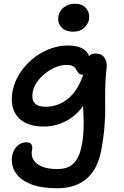

<svg xmlns="http://www.w3.org/2000/svg" viewBox="-20 -752 663 1030"><path d="M373 -582Q331.1 -582 308.8 -606.4Q286.6 -630.9 293.9 -667Q299.8 -696.3 324.5 -714.1Q349.1 -731.9 381.8 -731.9Q423.8 -731.9 443.6 -705.6Q463.4 -679.2 457 -646Q452.1 -621.1 430.2 -601.6Q408.2 -582 373 -582ZM286.1 257.8Q247.1 257.8 213.9 253.2Q180.7 248.5 156.5 240Q132.3 231.4 112.5 220.2Q92.8 209 80.6 195.6Q68.4 182.1 59.3 167.5Q50.3 152.8 47.4 137.9Q44.4 123 43.2 108.6Q42 94.2 45.9 81.1Q51.8 50.8 72.8 31Q93.8 11.2 120.1 11.2Q140.6 11.2 148.2 22.2Q155.8 33.2 151.9 50.8Q142.6 97.7 178.5 126.2Q214.4 154.8 288.1 154.8Q344.2 154.8 374.3 125Q404.3 95.2 417 35.2Q422.4 9.8 425 -13.9Q427.7 -37.6 428.2 -62Q428.7 -86.4 428.7 -101.6Q428.7 -116.7 427.5 -144.5Q426.3 -172.4 425.8 -183.1Q384.8 -127.4 329.6 -100.3Q274.4 -73.2 215.8 -73.2Q120.1 -73.2 75.4 -124.5Q30.8 -175.8 47.9 -265.1Q61.5 -332 107.4 -388.2Q153.3 -444.3 216.6 -476.1Q279.8 -507.8 344.2 -507.8Q436.5 -507.8 458 -451.2Q468.8 -464.8 492.2 -464.8Q525.4 -464.8 540.5 -442.4Q555.7 -419.9 551.8 -388.2Q545.4 -334.5 544.4 -275.9Q543.5 -217.3 544.4 -175.3Q545.4 -133.3 540.3 -70.6Q535.2 -7.8 522 60.1Q481.4 257.8 286.1 257.8ZM155.8 -259.8Q141.1 -179.2 224.1 -179.2Q290.5 -179.2 343.5 -221.4Q396.5 -263.7 426.8 -351.1H421.9Q411.6 -351.1 405 -356.4Q398.4 -361.8 394.3 -369.6Q390.1 -377.4 384.8 -385.3Q379.4 -393.1 368.2 -398.4Q356.9 -403.8 339.8 -403.8Q280.3 -403.8 223.6 -358.9Q167 -314 155.8 -259.8Z"/></svg>

Font: Shantell Sans Normal
Style: Italic
Weight: 500
Italic angle: -11.31°
Designer: Stephen Nixon, Anya Danilova, Shantell Martin
Foundry: Arrow Type
Version: Version 1.006;[559af2be0]